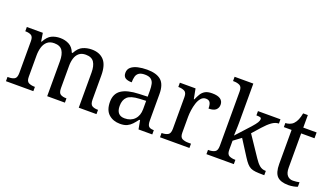

<svg xmlns="http://www.w3.org/2000/svg" viewBox="-69 -1261 3055 1772"><g transform="rotate(20 1458.0 -375.0)"><path d="M28 0V-42H41Q75 -42 96.5 -54.5Q118 -67 118 -114V-426Q118 -470 96 -482Q74 -494 41 -494H38V-536H195L208 -455H213Q243 -511 280.5 -528.5Q318 -546 364 -546Q412 -546 451 -525.5Q490 -505 509 -455H517Q547 -511 587.5 -528.5Q628 -546 674 -546Q751 -546 794 -499.5Q837 -453 837 -350V-114Q837 -67 858.5 -54.5Q880 -42 914 -42H917V0H743V-345Q743 -410 719.5 -446Q696 -482 638 -482Q597 -482 572.5 -461.5Q548 -441 537.5 -407Q527 -373 527 -333V-114Q527 -67 548.5 -54.5Q570 -42 604 -42H607V0H433V-345Q433 -410 409.5 -446Q386 -482 328 -482Q285 -482 259.5 -459.5Q234 -437 223 -400Q212 -363 212 -320V-109Q212 -65 236.5 -53.5Q261 -42 294 -42H297V0Z M1150 10Q1083 10 1039 -29Q995 -68 995 -150Q995 -230 1051.5 -268Q1108 -306 1223 -310L1306 -313V-373Q1306 -409 1300 -436.5Q1294 -464 1274 -480Q1254 -496 1213 -496Q1175 -496 1155 -482Q1135 -468 1128.5 -443.5Q1122 -419 1122 -387Q1080 -387 1058.5 -401.5Q1037 -416 1037 -450Q1037 -485 1061.5 -506Q1086 -527 1127 -536.5Q1168 -546 1217 -546Q1309 -546 1354.5 -507Q1400 -468 1400 -373V-114Q1400 -72 1414 -57Q1428 -42 1462 -42H1465V0H1330L1314 -86H1306Q1285 -58 1265 -36.5Q1245 -15 1218.5 -2.5Q1192 10 1150 10ZM1173 -52Q1234 -52 1270 -89.5Q1306 -127 1306 -191V-272L1242 -269Q1157 -265 1124.5 -234.5Q1092 -204 1092 -145Q1092 -52 1173 -52Z M1541 0V-42H1544Q1578 -42 1602 -54.5Q1626 -67 1626 -114V-426Q1626 -470 1601.5 -482Q1577 -494 1544 -494H1541V-536H1695L1714 -437H1719Q1732 -467 1747 -492Q1762 -517 1787 -531.5Q1812 -546 1856 -546Q1911 -546 1937.5 -527Q1964 -508 1964 -473Q1964 -442 1942.5 -422Q1921 -402 1871 -402Q1871 -443 1859 -461.5Q1847 -480 1818 -480Q1790 -480 1771 -458Q1752 -436 1741 -402Q1730 -368 1725 -331.5Q1720 -295 1720 -266V-109Q1720 -65 1744.5 -53.5Q1769 -42 1802 -42H1830V0Z M1997 0V-42H2005Q2039 -42 2063 -54.5Q2087 -67 2087 -114V-650Q2087 -694 2062.5 -706Q2038 -718 2005 -718H1997V-760H2181V-374Q2181 -361 2180.5 -340Q2180 -319 2179 -298Q2178 -277 2177.5 -262.5Q2177 -248 2177 -248L2302 -385Q2334 -421 2345.5 -440.5Q2357 -460 2357 -474Q2357 -487 2345 -490.5Q2333 -494 2308 -494V-536H2529V-494Q2495 -494 2461 -469.5Q2427 -445 2388 -401L2318 -322L2451 -124Q2477 -84 2502.5 -63Q2528 -42 2562 -42H2565V0H2551Q2508 0 2479 -3Q2450 -6 2430.5 -15.5Q2411 -25 2393.5 -44.5Q2376 -64 2355 -97L2255 -254L2181 -199V-109Q2181 -65 2205.5 -53.5Q2230 -42 2263 -42H2266V0Z M2804 10Q2728 10 2693.5 -24.5Q2659 -59 2659 -145V-479H2583V-519Q2601 -519 2623 -526.5Q2645 -534 2661 -551Q2678 -569 2689 -595Q2700 -621 2707 -659H2753V-536H2884V-479H2753V-142Q2753 -91 2774 -67Q2795 -43 2829 -43Q2847 -43 2862 -45Q2877 -47 2893 -50V-6Q2880 0 2854 5Q2828 10 2804 10Z"/></g></svg>

Font: Noto Serif Grantha
Style: Regular
Weight: 400
Designer: Monotype Design Team
Foundry: Monotype Imaging Inc.
Version: Version 2.004; ttfautohint (v1.8.4.7-5d5b)